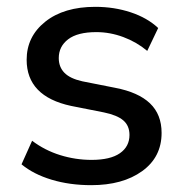

<svg xmlns="http://www.w3.org/2000/svg" viewBox="-20 -533 538 562"><path d="M247 9Q184 9 131 -7Q78 -23 43 -52L74 -121Q111 -93 156 -79Q201 -65 248 -65Q303 -65 331 -84.5Q359 -104 359 -138Q359 -165 341 -180.5Q323 -196 284 -204L188 -223Q58 -251 58 -358Q58 -426 112.5 -469.5Q167 -513 259 -513Q314 -513 362.5 -497Q411 -481 443 -451L411 -384Q380 -410 341 -424.5Q302 -439 262 -439Q207 -439 179.5 -418Q152 -397 152 -363Q152 -337 168.5 -320Q185 -303 221 -295L317 -276Q385 -263 419 -230.5Q453 -198 453 -144Q453 -73 396 -32Q339 9 247 9Z"/></svg>

Font: Mulish SemiBold
Style: Regular
Weight: 600
Designer: Vernon Adams
Foundry: Vernon Adams
Version: Version 3.603; ttfautohint (v1.8.3)